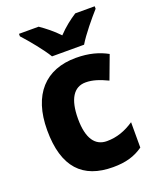

<svg xmlns="http://www.w3.org/2000/svg" viewBox="-144 -851 772 946"><g transform="rotate(-20 242.5 -378.0)"><path d="M187 -606H355C381 -650 436 -716 469 -753V-766H367C336 -746 302 -720 270 -686C238 -720 205 -745 175 -766H72V-753C106 -716 162 -648 187 -606ZM284 10C351 10 398 -4 442 -35V-168C397 -138 352 -121 299 -121C238 -121 202 -169 202 -273C202 -376 236 -429 298 -429C335 -429 370 -417 412 -397L458 -520C414 -544 363 -559 294 -559C135 -559 40 -459 40 -272C40 -77 126 10 284 10Z"/></g></svg>

Font: Noto Sans Sinhala UI SemiCondensed ExtraBold
Style: Regular
Weight: 800
Width: 4
Designer: Jelle Bosma - Monotype Design Team
Foundry: Monotype Imaging Inc.
Version: Version 2.006